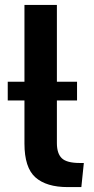

<svg xmlns="http://www.w3.org/2000/svg" viewBox="-20 -760 386 786"><path d="M80.1 -172.4V-348.6H11.7V-425.3H80.1V-739.7H212.9V-425.3H295.4V-348.6H212.9V-174.3Q212.9 -131.3 233.2 -112.1Q253.4 -92.8 306.6 -92.8H323.2L313 5.9H257.3Q169.9 5.9 125 -33.9Q80.1 -73.7 80.1 -172.4Z"/></svg>

Font: Monda
Style: Bold
Weight: 700
Designer: Vernon Adams
Foundry: Vernon Adams
Version: Version 2.100; ttfautohint (v1.8.3)